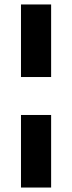

<svg xmlns="http://www.w3.org/2000/svg" viewBox="-20 -740 323 860"><path d="M74 -395V-720H209V-395ZM74 100V-225H209V100Z"/></svg>

Font: DM Sans 9pt
Style: Bold
Weight: 700
Designer: Colophon Foundry, Jonny Pinhorn
Foundry: Colophon Foundry
Version: Version 4.004;gftools[0.9.30]